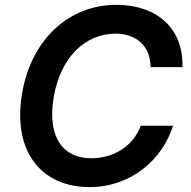

<svg xmlns="http://www.w3.org/2000/svg" viewBox="-20 -757 784 787"><path d="M597.3 -481.9H728C731.9 -643.5 620.7 -737.2 456.3 -737.2C269.9 -737.2 108.7 -603.3 70 -371.4C30.9 -132.8 152 9.9 347.3 9.9C516.7 9.9 645.6 -102.6 689.3 -241.5H556.8C525.6 -156.6 444.6 -108.3 353.3 -108.3C240.1 -108.3 172.9 -192.8 199.6 -355.8C227.3 -523.4 330.6 -619 453.1 -619C538.4 -619 596.6 -568.9 597.3 -481.9Z"/></svg>

Font: Margiela Sans Semi Bold
Style: Italic
Weight: 600
Italic angle: -9.39999°
Designer: Stefan Endress, Andreas Faust
Version: Version 1.100;FEAKit 1.0